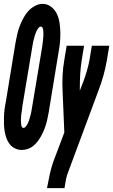

<svg xmlns="http://www.w3.org/2000/svg" viewBox="-42 -766 584 991"><path d="M70 8Q52 8 35.5 0Q19 -8 8 -22Q-3 -36 -9 -53Q-15 -70 -18 -88.5Q-21 -107 -21.5 -125.5Q-22 -144 -21.5 -163Q-21 -182 -18.5 -201.5Q-16 -221 -12 -240L38 -545Q42 -566 46.5 -587Q51 -608 58.5 -628Q66 -648 76.5 -668.5Q87 -689 101.5 -706Q116 -723 136.5 -734.5Q157 -746 178 -746Q203 -746 222.5 -730.5Q242 -715 252 -693.5Q262 -672 265.5 -647Q269 -622 269.5 -597Q270 -572 267.5 -546.5Q265 -521 260 -495L210 -190Q207 -175 204 -159Q201 -143 196.5 -127.5Q192 -112 186 -97Q180 -82 172 -67Q164 -52 154 -38.5Q144 -25 131 -14Q118 -3 102 2.5Q86 8 70 8ZM80 -106Q85 -106 89.5 -111Q94 -116 97 -121Q100 -126 102.5 -131.5Q105 -137 107 -142.5Q109 -148 110.5 -153.5Q112 -159 113.5 -164.5Q115 -170 116.5 -175.5Q118 -181 119 -186.5Q120 -192 121 -197.5Q122 -203 123 -209L174 -514Q175 -520 176 -526Q177 -532 177.5 -538.5Q178 -545 179 -551Q180 -557 180.5 -563Q181 -569 181.5 -575.5Q182 -582 182 -588Q182 -594 182 -600Q182 -606 181 -612Q180 -618 177 -623.5Q174 -629 168 -629Q163 -629 158.5 -624Q154 -619 151 -614Q148 -609 145.5 -603.5Q143 -598 141 -592.5Q139 -587 137.5 -581.5Q136 -576 134.5 -570.5Q133 -565 131.5 -559.5Q130 -554 129 -548.5Q128 -543 127 -537.5Q126 -532 125 -526L74 -221Q73 -215 72.5 -209Q72 -203 71 -196.5Q70 -190 69 -184Q68 -178 67.5 -172Q67 -166 66.5 -159.5Q66 -153 66 -147Q66 -141 66.5 -135Q67 -129 67.5 -123Q68 -117 70.5 -111.5Q73 -106 80 -106ZM201 205 202 198Q208 165 215 133Q222 101 233 69L290 -82L281 -298Q279 -337 281 -377Q283 -417 290 -457L302 -530H392L380 -457Q374 -420 372 -384Q370 -348 370 -312V-298L389 -347Q399 -375 407 -402Q415 -429 420 -457L432 -530H522L510 -457Q503 -416 492 -376.5Q481 -337 466 -298L311 119Q303 138 299 158Q295 178 292 198L291 205Z"/></svg>

Font: Iosevka Curly Heavy Oblique
Style: Regular
Weight: 900
Italic angle: -9°
Monospace: yes
Designer: Belleve Invis
Foundry: Belleve Invis
Version: Version 11.1.0; ttfautohint (v1.8.3)